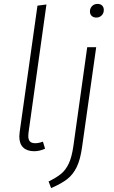

<svg xmlns="http://www.w3.org/2000/svg" viewBox="-20 -764 586 984"><path d="M126 -83Q125 -77 125 -67Q125 -48 133.5 -39Q142 -30 161 -30Q178 -30 200 -38L211 -2Q183 11 155 11Q119 11 99 -8Q79 -27 79 -65Q79 -71 81 -89L172 -735L218 -741ZM229 166Q270 146 293.5 126.5Q317 107 332.5 74Q348 41 356 -15L427 -522H473L401 -13Q392 54 373 92.5Q354 131 324.5 154Q295 177 242 200ZM441 -705Q441 -722 452 -733Q463 -744 480 -744Q495 -744 503.5 -735.5Q512 -727 512 -713Q512 -696 501 -685Q490 -674 474 -674Q459 -674 450 -682.5Q441 -691 441 -705Z"/></svg>

Font: Fira Sans ExtraLight
Style: Italic
Weight: 275
Italic angle: -8°
Designer: Carrois Corporate & Edenspiekermann AG
Foundry: Carrois Corporate GbR & Edenspiekermann AG
Version: Version 4.203